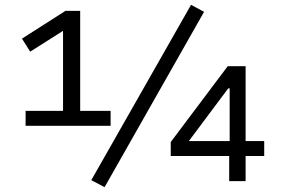

<svg xmlns="http://www.w3.org/2000/svg" viewBox="-20 -750 1174 795"><path d="M86 -229V-291H241V-641L272 -642L105 -536L71 -590L251 -705H312V-291H438V-229ZM413 25 358 -4 771 -730 825 -701ZM929 0V-104H687V-162L923 -476H997V-166H1074V-104H997V0ZM931 -166V-384H925L747 -146L742 -166Z"/></svg>

Font: Nunito Sans 6pt
Style: Regular
Weight: 400
Version: Version 3.101;gftools[0.9.27]